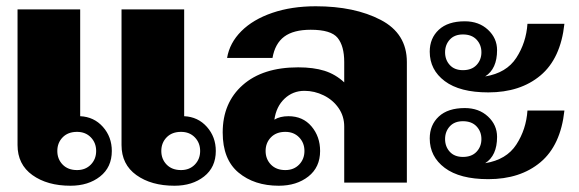

<svg xmlns="http://www.w3.org/2000/svg" viewBox="-20 -583 1847 613"><path d="M36 -553H236V-212Q280 -210 308.5 -178Q337 -146 337 -101Q337 -49 299.5 -19.5Q262 10 205 10Q131 10 83.5 -24Q36 -58 36 -120ZM368 -553H568V-212Q612 -210 640.5 -178Q669 -146 669 -101Q669 -49 631.5 -19.5Q594 10 537 10Q463 10 415.5 -24Q368 -58 368 -120ZM226 -40Q253 -40 270 -57.5Q287 -75 287 -101Q287 -127 270 -144.5Q253 -162 226 -162Q197 -162 180 -144.5Q163 -127 163 -101Q163 -75 180 -57.5Q197 -40 226 -40ZM558 -40Q585 -40 602 -57.5Q619 -75 619 -101Q619 -127 602 -144.5Q585 -162 558 -162Q529 -162 512 -144.5Q495 -127 495 -101Q495 -75 512 -57.5Q529 -40 558 -40Z M691 -160Q691 -255 755 -311.5Q819 -368 932 -368Q981 -368 1016 -357Q1051 -346 1079 -320V-385Q1079 -436 1058 -462Q1037 -488 972 -488Q917 -488 887.5 -466Q858 -444 850 -398H705Q713 -446 750.5 -483.5Q788 -521 849.5 -542Q911 -563 988 -563Q1112 -563 1195.5 -519.5Q1279 -476 1279 -385V0H1079V-179Q1079 -212 1061 -238Q1043 -264 1013.5 -278.5Q984 -293 952 -293Q915 -293 888.5 -268Q862 -243 856 -201Q874 -212 901 -212Q947 -212 974.5 -179.5Q1002 -147 1002 -101Q1002 -49 964.5 -19.5Q927 10 870 10Q792 10 741.5 -32Q691 -74 691 -160ZM952 -101Q952 -127 935 -144.5Q918 -162 891 -162Q862 -162 845 -144.5Q828 -127 828 -101Q828 -75 845 -57.5Q862 -40 891 -40Q918 -40 935 -57.5Q952 -75 952 -101Z M1464 -515Q1509 -515 1538 -488Q1567 -461 1567 -423Q1567 -363 1529 -339Q1597 -350 1628.5 -398.5Q1660 -447 1664 -507H1782Q1770 -396 1705.5 -342Q1641 -288 1539 -288Q1448 -288 1400 -324Q1352 -360 1352 -418Q1352 -461 1381 -488Q1410 -515 1464 -515ZM1458 -359Q1486 -359 1501.5 -375.5Q1517 -392 1517 -416Q1517 -440 1501.5 -456.5Q1486 -473 1458 -473Q1431 -473 1416 -456.5Q1401 -440 1401 -416Q1401 -392 1416 -375.5Q1431 -359 1458 -359ZM1464 -238Q1509 -238 1538 -211Q1567 -184 1567 -146Q1567 -86 1529 -62Q1597 -73 1628.5 -121.5Q1660 -170 1664 -230H1782Q1770 -119 1705.5 -65Q1641 -11 1539 -11Q1448 -11 1400 -47Q1352 -83 1352 -141Q1352 -184 1381 -211Q1410 -238 1464 -238ZM1458 -82Q1486 -82 1501.5 -98.5Q1517 -115 1517 -139Q1517 -163 1501.5 -179.5Q1486 -196 1458 -196Q1431 -196 1416 -179.5Q1401 -163 1401 -139Q1401 -115 1416 -98.5Q1431 -82 1458 -82Z"/></svg>

Font: Taviraj Black
Style: Regular
Weight: 900
Designer: Katatrad Team
Foundry: CadsonDemak
Version: Version 1.001